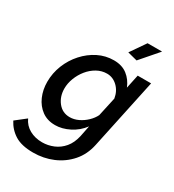

<svg xmlns="http://www.w3.org/2000/svg" viewBox="-266 -856 1093 1204"><g transform="rotate(30 280.5 -253.5)"><path d="M163 223Q80 223 31.5 193Q-17 163 -44 111L30 53Q49 95 89 117Q129 139 180 139Q222 139 261.5 122.5Q301 106 329.5 72Q358 38 370 -15L386 -95Q351 -48 299 -21.5Q247 5 196 5Q140 5 100.5 -24Q61 -53 40 -101Q19 -149 19 -206Q19 -270 42.5 -328.5Q66 -387 107.5 -433Q149 -479 202 -505.5Q255 -532 315 -532Q374 -532 412.5 -502Q451 -472 470 -424L491 -523H588L480 -15Q464 61 417.5 114Q371 167 305 195Q239 223 163 223ZM251 -84Q282 -84 312.5 -98.5Q343 -113 368 -137Q393 -161 406 -188L436 -325Q428 -375 395 -406.5Q362 -438 319 -438Q281 -438 247 -419Q213 -400 187.5 -368.5Q162 -337 147.5 -299Q133 -261 133 -224Q133 -166 165.5 -125Q198 -84 251 -84ZM437 -602 367 -620 443 -730H548Z"/></g></svg>

Font: Raleway SemiBold
Style: Italic
Weight: 600
Italic angle: -12°
Designer: Matt McInerney, Pablo Impallari, Rodrigo Fuenzalida
Foundry: Matt McInerney, Pablo Impallari, Rodrigo Fuenzalida
Version: Version 4.026